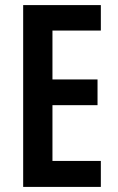

<svg xmlns="http://www.w3.org/2000/svg" viewBox="-20 -827 463 754"><path d="M376 -93H71V-807H376V-707H186V-515H363V-414H186V-195H376Z"/></svg>

Font: Noto Sans Kannada UI ExtraCondensed SemiBold
Style: Regular
Weight: 600
Width: 2
Designer: Jelle Bosma - Monotype Design Team
Foundry: Monotype Imaging Inc.
Version: Version 2.005; ttfautohint (v1.8.4.7-5d5b)